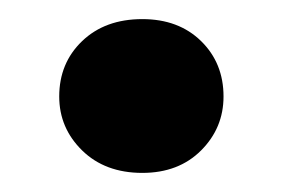

<svg xmlns="http://www.w3.org/2000/svg" viewBox="-20 -425 296 201"><path d="M129 -244Q90 -244 66 -267.5Q42 -291 42 -324Q42 -359 66 -382Q90 -405 129 -405Q167 -405 190.5 -382Q214 -359 214 -324Q214 -291 190.5 -267.5Q167 -244 129 -244Z"/></svg>

Font: DM Sans 16pt ExtraBold
Style: Regular
Weight: 800
Version: Version 4.004;gftools[0.9.30]